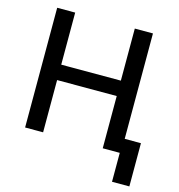

<svg xmlns="http://www.w3.org/2000/svg" viewBox="-128 -840 1052 1127"><g transform="rotate(15 398.0 -276.5)"><path d="M80.1 0Q80.1 -181.6 80.1 -727.5Q107.4 -727.5 189.5 -727.5Q189.5 -648.4 189.5 -411.1Q280.3 -411.1 551.8 -411.1Q551.8 -490.2 551.8 -727.5Q580.1 -727.5 662.1 -727.5Q662.1 -545.9 662.1 0Q634.8 0 551.8 0Q551.8 -79.1 551.8 -317.4Q461.9 -317.4 189.5 -317.4Q189.5 -238.3 189.5 0Q162.1 0 80.1 0ZM760.7 -86.9Q760.7 -21.5 760.7 175.8Q734.4 175.8 655.3 175.8Q655.3 110.4 655.3 -86.9Q681.6 -86.9 760.7 -86.9Z"/></g></svg>

Font: DeepSea
Style: Medium
Weight: 500
Designer: Stem
Version: Version 3.019;git-0a5106e0b